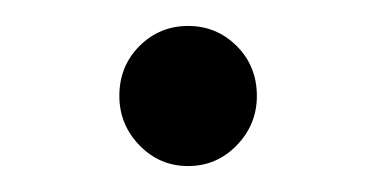

<svg xmlns="http://www.w3.org/2000/svg" viewBox="-20 -120 290 148"><path d="M125 8Q103 8 87.5 -8Q72 -24 72 -46Q72 -69 87.5 -84.5Q103 -100 125 -100Q147 -100 162.5 -84.5Q178 -69 178 -46Q178 -24 162.5 -8Q147 8 125 8Z"/></svg>

Font: Red Hat Text VF
Style: Regular
Weight: 400
Designer: Pentagram, MCKL
Foundry: Pentagram, MCKL
Version: Version 1.023